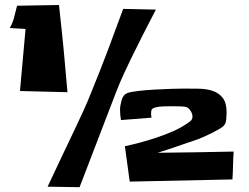

<svg xmlns="http://www.w3.org/2000/svg" viewBox="-20 -736 1002 774"><path d="M921.9 -125Q919.9 -96.7 919.4 -68.8Q918.9 -41 917 -12.7L502.9 -3.9Q498 -40 493.2 -75.2Q488.3 -110.4 483.4 -146.5Q510.7 -152.3 543.9 -161.1Q577.1 -169.9 610.8 -181.2Q644.5 -192.4 675.8 -206.1Q707 -219.7 731.4 -236.3Q739.3 -241.2 747.6 -248Q755.9 -254.9 755.9 -265.6Q755.9 -277.3 748.5 -289.1Q741.2 -300.8 730.5 -304.7Q723.6 -306.6 708 -307.1Q692.4 -307.6 684.6 -307.6Q678.7 -307.6 665.5 -307.6Q652.3 -307.6 638.2 -307.1Q624 -306.6 611.8 -304.2Q599.6 -301.8 594.7 -297.9Q590.8 -294.9 589.8 -288.6Q588.9 -282.2 588.9 -278.3Q588.9 -274.4 589.4 -270.5Q589.8 -266.6 590.8 -261.7L467.8 -252Q465.8 -262.7 464.8 -272.9Q463.9 -283.2 463.9 -293.9Q463.9 -309.6 470.2 -332Q476.6 -354.5 494.1 -361.3Q508.8 -366.2 539.6 -369.6Q570.3 -373 605.5 -375Q640.6 -377 672.9 -377.9Q705.1 -378.9 721.7 -378.9Q751 -378.9 781.7 -378.4Q812.5 -377.9 837.4 -369.6Q862.3 -361.3 877.9 -341.3Q893.6 -321.3 893.6 -282.2Q893.6 -271.5 892.1 -255.4Q890.6 -239.3 883.8 -231.4Q878.9 -224.6 864.7 -216.3Q850.6 -208 834 -199.7Q817.4 -191.4 801.8 -184.6Q786.1 -177.7 778.3 -174.8Q737.3 -161.1 696.8 -147Q656.2 -132.8 615.2 -120.1Q691.4 -121.1 768.1 -122.1Q844.7 -123 921.9 -125ZM608.4 -697.3Q583 -648.4 558.6 -600.6Q534.2 -552.7 509.8 -502.9Q493.2 -468.8 477.5 -434.6Q461.9 -400.4 448.2 -365.2Q411.1 -268.6 374.5 -173.3Q337.9 -78.1 300.8 18.6L171.9 16.6Q200.2 -43.9 228.5 -103.5Q256.8 -163.1 285.2 -222.7Q301.8 -257.8 317.9 -293Q334 -328.1 347.7 -363.3Q381.8 -446.3 413.6 -530.3Q445.3 -614.3 476.6 -700.2ZM252 -364.3 60.5 -369.1 83 -619.1 19.5 -623Q32.2 -645.5 37.1 -667Q42 -688.5 48.8 -712.9L217.8 -715.8Q222.7 -670.9 229 -611.3Q235.4 -551.8 240.2 -496.1Q246.1 -431.6 252 -364.3Z"/></svg>

Font: Slackey
Style: Regular
Weight: 400
Designer: Squid
Foundry: Font Diner, Inc DBA Sideshow
Version: Version 1.000